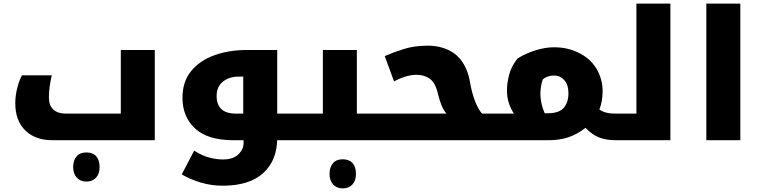

<svg xmlns="http://www.w3.org/2000/svg" viewBox="-20 -780 4238 1068"><path d="M461 230Q427 230 407 208Q387 186 387 149Q387 113 405.5 90.5Q424 68 461 68Q496 68 515 89Q534 110 534 149Q534 187 514 208.5Q494 230 461 230Z M272 0Q176 0 120.5 -54.5Q65 -109 65 -206Q65 -247 75.5 -289Q86 -331 102 -361H268Q261 -331 256.5 -300Q252 -269 252 -238Q252 -194 276.5 -171Q301 -148 347 -148H652V-502H841V0Z M1668 -148Q1673 -148 1673 -144V-5Q1673 0 1668 0H1487Q1482 0 1482 -5V-144Q1482 -148 1487 -148ZM1219 253Q1156 253 1097 235.5Q1038 218 991 190L1060 58Q1106 87 1145.5 97Q1185 107 1220 107Q1276 107 1305.5 79Q1335 51 1335 15V0H1278Q1136 0 1065.5 -65Q995 -130 995 -236Q995 -326 1043.5 -385Q1092 -444 1173.5 -473Q1255 -502 1354 -502H1522V-11Q1522 111 1445 182Q1368 253 1219 253ZM1333 -148V-354H1309Q1254 -354 1219.5 -325.5Q1185 -297 1185 -247Q1185 -198 1211.5 -173Q1238 -148 1294 -148Z M1887 268Q1853 268 1833 246Q1813 224 1813 187Q1813 151 1831.5 128.5Q1850 106 1887 106Q1922 106 1941 127Q1960 148 1960 187Q1960 225 1940 246.5Q1920 268 1887 268Z M1656 0Q1651 0 1651 -5V-144Q1651 -148 1656 -148H1776V-502H1965V-148H2095Q2100 -148 2100 -144V-5Q2100 0 2095 0Z M2085 0Q2080 0 2080 -5V-144Q2080 -148 2085 -148H2464Q2447 -166 2435.5 -195.5Q2424 -225 2416 -258Q2402 -320 2370.5 -342Q2339 -364 2297 -364Q2268 -364 2235 -354Q2202 -344 2172 -327L2120 -468Q2165 -488 2225 -507Q2285 -526 2361 -526Q2377 -526 2398.5 -523.5Q2420 -521 2436 -516Q2504 -497 2542.5 -448Q2581 -399 2594 -325Q2605 -261 2623.5 -214.5Q2642 -168 2662 -148H2726Q2731 -148 2731 -144V-5Q2731 0 2726 0Z M2839 -148Q2823 -171 2811.5 -203.5Q2800 -236 2800 -279Q2800 -317 2812 -364Q2824 -411 2859 -455Q2906 -484 2960 -500.5Q3014 -517 3060 -517Q3099 -517 3131.5 -510Q3164 -503 3193 -489Q3261 -458 3296.5 -400Q3332 -342 3332 -273Q3332 -215 3314 -171Q3329 -160 3350.5 -154Q3372 -148 3404 -148H3410Q3415 -148 3415 -144V-5Q3415 0 3410 0H3404Q3352 0 3312.5 -15.5Q3273 -31 3237 -69Q3191 -33 3142 -16.5Q3093 0 3029 0H2716Q2711 0 2711 -5V-143Q2712 -148 2716 -148ZM2986 -256Q2986 -233 2992 -204.5Q2998 -176 3010 -150H3026Q3091 -150 3116.5 -181Q3142 -212 3142 -261Q3142 -308 3119 -334Q3096 -360 3062 -360Q3048 -360 3031 -355.5Q3014 -351 2999 -338Q2992 -318 2989 -297Q2986 -276 2986 -256Z M3400 0Q3395 0 3395 -5V-144Q3395 -148 3400 -148H3520V-760H3709V0Z M3909 -760H4098V0H3909Z"/></svg>

Font: Noto Kufi Arabic Black
Style: Regular
Weight: 900
Designer: Monotype Design Team, David Williams, Khaled Hosny
Foundry: Google LLC
Version: Version 2.109; ttfautohint (v1.8.4.7-5d5b)